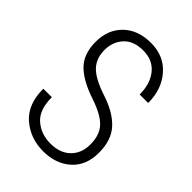

<svg xmlns="http://www.w3.org/2000/svg" viewBox="-215 -814 918 918"><g transform="rotate(45 243.5 -355.5)"><path d="M246.1 -333Q152.3 -363.3 106 -409.2Q59.6 -455.1 59.6 -537.6Q59.6 -619.6 111.3 -670.4Q163.1 -721.2 251 -721.2Q338.9 -721.2 391.6 -660.6Q444.3 -600.1 444.3 -508.3H386.7Q386.7 -580.6 350.6 -625Q314.5 -669.4 250 -669.4Q185.5 -669.4 151.4 -632.3Q117.2 -595.2 117.2 -539.6Q117.2 -483.9 150.4 -448.7Q183.6 -413.1 269.5 -384.8Q356.4 -356.4 401.4 -307.6Q446.3 -258.8 446.3 -173.3Q446.3 -87.9 392.6 -39.1Q338.9 9.8 252.4 10.3Q165.5 10.3 103.5 -43Q41.5 -96.2 41.5 -202.1H99.1Q98.6 -117.7 142.6 -79.1Q186.5 -40.5 251 -40.5Q315.4 -40.5 352.1 -76.7Q389.2 -112.3 389.2 -172.9Q389.2 -233.4 358.4 -269Q327.6 -304.7 246.1 -333Z"/></g></svg>

Font: RobotoCondensed-Light
Style: Light
Weight: 300
Designer: Google
Version: Version 1.200311; 2013